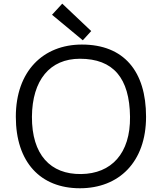

<svg xmlns="http://www.w3.org/2000/svg" viewBox="-20 -1006 874 1036"><path d="M65.4 -376C65.4 -131.3 197.8 9.8 411.1 9.8C621.6 9.8 768.1 -131.3 768.1 -376C768.1 -621.6 648.4 -765.6 421.9 -765.6C212.4 -765.6 65.4 -621.6 65.4 -376ZM152.3 -376C153.8 -574.2 249.5 -689 411.1 -689C591.3 -689 679.2 -585 681.6 -376C684.1 -177.7 580.6 -68.8 418 -66.9C252 -64.5 151.4 -171.4 152.3 -376ZM472.2 -838.4 315.9 -986.3 260.7 -926.3 426.8 -788.6Z"/></svg>

Font: Duru Sans
Style: Regular
Weight: 400
Designer: Onur Yazıcıgil
Foundry: Onur Yazıcıgil
Version: Version 1.002